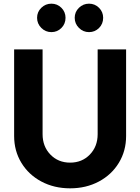

<svg xmlns="http://www.w3.org/2000/svg" viewBox="-20 -1014 764 1046"><path d="M57 -273V-745H212V-283Q212 -216 254.5 -172Q297 -128 362 -128Q427 -128 469.5 -172Q512 -216 512 -283V-745H667V-273Q667 -192 627.5 -127Q588 -62 518.5 -25Q449 12 362 12Q275 12 205.5 -25Q136 -62 96.5 -127Q57 -192 57 -273ZM182 -917Q182 -949 205 -971.5Q228 -994 260 -994Q292 -994 314.5 -971.5Q337 -949 337 -917Q337 -884 314.5 -861.5Q292 -839 260 -839Q228 -839 205 -862Q182 -885 182 -917ZM465 -994Q497 -994 519.5 -971.5Q542 -949 542 -917Q542 -884 519.5 -861.5Q497 -839 465 -839Q433 -839 410 -862Q387 -885 387 -917Q387 -949 410 -971.5Q433 -994 465 -994Z"/></svg>

Font: Eudoxus Sans ExtraBold
Style: Regular
Weight: 800
Designer: Stijn de Vries
Foundry: tokotype
Version: Version 2.005